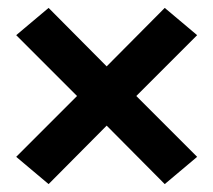

<svg xmlns="http://www.w3.org/2000/svg" viewBox="-20 -583 540 486"><path d="M397 -117 250 -265 103 -117 21 -186 175 -340 21 -494 103 -563 250 -415 397 -563 479 -494 325 -340 479 -186Z"/></svg>

Font: Iosevka Slab Extrabold
Style: Regular
Weight: 800
Monospace: yes
Designer: Belleve Invis
Foundry: Belleve Invis
Version: Version 11.1.1; ttfautohint (v1.8.3)